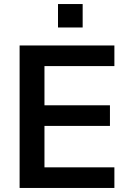

<svg xmlns="http://www.w3.org/2000/svg" viewBox="-20 -930 637 950"><path d="M77 0V-705H546V-603H200V-409H524V-307H200V-102H546V0ZM267 -794V-910H389V-794Z"/></svg>

Font: NunitoSans3
Style: Bold
Weight: 700
Designer: Vernon Adams
Foundry: Vernon Adams
Version: Version 3.101;gftools[0.9.27]